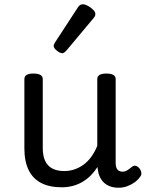

<svg xmlns="http://www.w3.org/2000/svg" viewBox="-20 -859 685 898"><path d="M269 17Q211 17 172 -3.5Q133 -24 113.5 -64.5Q94 -105 94 -166V-489Q94 -502 104.5 -508.5Q115 -515 136 -515Q158 -515 169 -508.5Q180 -502 180 -489V-166Q180 -131 191 -107Q202 -83 224.5 -71Q247 -59 280 -59Q308 -59 332 -68Q356 -77 375.5 -92.5Q395 -108 410 -130Q425 -152 435 -177V-489Q435 -502 445.5 -508.5Q456 -515 478 -515Q499 -515 510 -508.5Q521 -502 521 -489V-96Q521 -82 525 -73Q529 -64 536.5 -60Q544 -56 553 -56Q562 -56 569.5 -59.5Q577 -63 584.5 -69Q592 -75 599 -80Q607 -86 616.5 -83Q626 -80 634 -69Q639 -62 641 -52Q643 -42 636 -33Q626 -18 610 -6.5Q594 5 575 12Q556 19 536 19Q512 19 494.5 12.5Q477 6 465 -6Q453 -18 446 -34Q439 -50 437 -69L436 -78Q422 -56 404.5 -38.5Q387 -21 366 -8.5Q345 4 320.5 10.5Q296 17 269 17ZM272 -610Q261 -610 246 -622Q231 -634 231 -644Q231 -647 232 -650Q233 -653 237 -660L344 -824Q349 -832 354.5 -835.5Q360 -839 368 -839Q378 -839 391.5 -831.5Q405 -824 415.5 -813.5Q426 -803 426 -794Q426 -787 423.5 -782.5Q421 -778 414 -770L291 -623Q279 -610 272 -610Z"/></svg>

Font: Playwrite ES
Style: Regular
Weight: 400
Designer: Veronika Burian, José Scaglione
Foundry: TypeTogether
Version: Version 1.002